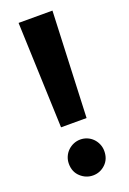

<svg xmlns="http://www.w3.org/2000/svg" viewBox="-141 -760 549 820"><g transform="rotate(-20 133.5 -349.5)"><path d="M57 -710H211L191 -229H75ZM53 -71Q53 -88 59.5 -103Q66 -118 77.5 -129Q89 -140 103.5 -146Q118 -152 134 -152Q150 -152 164.5 -146Q179 -140 190 -129Q201 -118 207.5 -103Q214 -88 214 -71Q214 -34 190 -11.5Q166 11 134 11Q102 11 77.5 -11.5Q53 -34 53 -71Z"/></g></svg>

Font: Mukta ExtraBold
Style: Regular
Weight: 800
Designer: Girish Dalvi and Yashodeep Gholap
Foundry: Ek Type
Version: Version 2.538;PS 1.002;hotconv 16.6.51;makeotf.lib2.5.65220;